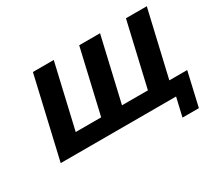

<svg xmlns="http://www.w3.org/2000/svg" viewBox="-128 -766 1230 1117"><g transform="rotate(-30 486.5 -207.5)"><path d="M840 0H65L190 -540H330L231 -113H402L501 -540H641L542 -113H716L815 -540H955L853 -101H973L921 125H811Z"/></g></svg>

Font: Miedinger
Style: Bold-Italic
Weight: 700
Italic angle: -13°
Version: Version 001.000